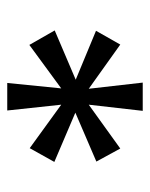

<svg xmlns="http://www.w3.org/2000/svg" viewBox="38 -812 414 530"><g transform="rotate(90 245.0 -547.0)"><path d="M209 -360 224 -509 104 -421 64 -491 200 -549 65 -605 103 -672 225 -585 208 -734H286L269 -585L390 -672L426 -606L291 -548L427 -490L389 -422L269 -509L285 -360Z"/></g></svg>

Font: DM Sans 16pt Medium
Style: Regular
Weight: 500
Version: Version 4.004;gftools[0.9.30]